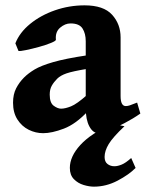

<svg xmlns="http://www.w3.org/2000/svg" viewBox="-20 -489 553 726"><path d="M510.7 -59.6Q483.4 -40.5 451.4 -23.7Q419.4 -6.8 392.6 3.9Q365.7 14.6 352.5 14.6Q331.5 14.6 317.9 -11Q304.2 -36.6 304.2 -80.1V-333Q304.2 -362.3 292 -381.3Q279.8 -400.4 246.6 -400.4Q226.1 -400.4 207.3 -384.3Q188.5 -368.2 191.4 -338.9Q191.9 -334.5 172.9 -326.7Q153.8 -318.8 127.2 -311.5Q100.6 -304.2 78.1 -299.6Q55.7 -294.9 49.8 -296.4L38.1 -325.2Q54.2 -366.2 94 -398.7Q133.8 -431.2 187.7 -450Q241.7 -468.8 299.8 -468.8Q371.6 -468.8 403.8 -433.3Q436 -397.9 436 -347.7V-126Q436 -87.9 455.6 -87.9Q462.4 -87.9 470.7 -90.6Q479 -93.3 498.5 -101.1ZM309.1 -228.5Q255.4 -219.7 231.9 -211.7Q208.5 -203.6 196.3 -191.4Q183.6 -178.7 175.8 -165Q168 -151.4 168 -131.3Q168 -100.1 183.1 -89.1Q198.2 -78.1 210.9 -78.1Q226.6 -78.1 248.5 -86.9Q270.5 -95.7 309.1 -129.9L313 -69.3Q267.1 -20 221.7 -2.7Q176.3 14.6 143.1 14.6Q114.7 14.6 88.6 1.7Q62.5 -11.2 45.9 -37.1Q29.3 -63 29.3 -100.6Q29.3 -132.3 41 -155Q52.7 -177.7 70.8 -195.8Q86.9 -211.9 110.8 -226.3Q134.8 -240.7 181.2 -254.2Q227.5 -267.6 309.1 -279.8ZM492.7 146Q467.8 171.4 424.6 194.1Q381.3 216.8 335 216.8Q317.4 216.8 296.1 210.4Q274.9 204.1 259.5 188.5Q244.1 172.9 244.1 146Q244.1 102.5 283.7 59.3Q323.2 16.1 404.3 -21L450.7 -11.7Q406.7 29.8 391.1 55.7Q375.5 81.5 375.5 104.5Q375.5 122.6 386.5 131.1Q397.5 139.6 412.6 139.6Q424.8 139.6 440.2 133.3Q455.6 127 476.1 108.4Z"/></svg>

Font: Gentium Book Plus
Style: Bold
Weight: 700
Designer: Victor Gaultney, Annie Olsen, Iska Routamaa, Becca Hirsbrunner
Foundry: SIL International
Version: Version 6.101